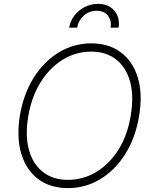

<svg xmlns="http://www.w3.org/2000/svg" viewBox="-20 -961 792 991"><path d="M697.8 -361.9Q679.3 -249.6 626.6 -166Q573.9 -82.4 497.5 -36.2Q421.2 9.9 331 9.9Q238.6 9.9 176.7 -36.9Q114.7 -83.8 89.7 -168.3Q64.6 -252.8 82.7 -365.4Q101.9 -477.6 154.7 -561.1Q207.4 -644.5 284.1 -690.9Q360.8 -737.2 451.3 -737.2Q541.9 -737.2 604 -690.5Q666.2 -643.8 691.6 -559.5Q717 -475.1 697.8 -361.9ZM654.8 -365.4Q671.9 -467 651.1 -540.8Q630.3 -614.7 578.7 -654.7Q527 -694.6 450.6 -694.6Q372.5 -694.6 305.2 -653.8Q237.9 -612.9 190.7 -538.4Q143.5 -463.8 126.1 -361.9Q109 -260.7 129.6 -186.8Q150.2 -112.9 202.1 -72.8Q253.9 -32.7 331 -32.7Q409.8 -32.7 477.5 -73.7Q545.1 -114.7 592 -189.5Q638.8 -264.2 654.8 -365.4ZM337 -818.2Q342.7 -853 363.8 -880.5Q384.9 -908 416.5 -924.4Q448.2 -940.7 485.1 -941.1Q540.1 -941.4 570.3 -905.7Q600.5 -870 592 -818.2H550.8Q556.8 -854.4 537.1 -880Q517.4 -905.5 479 -905.5Q440 -905.5 411.9 -879.8Q383.9 -854 378.2 -818.2Z"/></svg>

Font: Inter Extra Light  BETA
Style: Italic
Weight: 200
Italic angle: 9.39999°
Designer: Rasmus Andersson
Foundry: rsms
Version: Version 3.011;git-f93a4a705